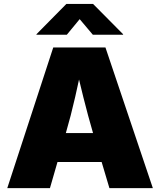

<svg xmlns="http://www.w3.org/2000/svg" viewBox="-20 -973 828 993"><path d="M17.6 0 255.4 -727.5H525.4L770.5 0H545.9L461.9 -282.2Q435.1 -374 410.9 -470.9Q386.7 -567.9 364.7 -665H411.6Q390.6 -567.9 368.7 -470.9Q346.7 -374 319.8 -282.2L238.3 0ZM193.8 -135.3V-284.7H594.2V-135.3ZM325.7 -793.5H168.5V-795.9L323.2 -952.6H461.4L616.7 -795.9V-793.5H460L392.1 -874Z"/></svg>

Font: Inter 18pt Black
Style: Regular
Weight: 900
Designer: Rasmus Andersson
Foundry: rsms
Version: Version 4.001;git-66647c0bb